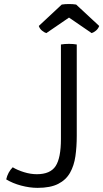

<svg xmlns="http://www.w3.org/2000/svg" viewBox="-20 -898 500 928"><path d="M41.5 -89.5Q64.5 -75.5 96.2 -65.8Q128 -56 158 -56Q223 -56 248.8 -95.2Q274.5 -134.5 274.5 -226V-683Q282.5 -684.5 292.8 -685.2Q303 -686 313.5 -686Q323.5 -686 333.5 -685.2Q343.5 -684.5 351 -683V-241Q351 -188.5 344.5 -143Q338 -97.5 318.5 -63Q299 -28.5 261.2 -9.2Q223.5 10 161.5 10Q123.5 10 82.2 -1Q41 -12 10 -31Q14 -48.5 21.8 -63Q29.5 -77.5 41.5 -89.5ZM348 -876 459.5 -772.5Q454.5 -759 443.8 -750Q433 -741 423 -738L313.5 -813L204 -738Q194 -741 183 -750Q172 -759 167.5 -772.5L278.5 -876Q294.5 -878.5 313.5 -878.5Q332.5 -878.5 348 -876Z"/></svg>

Font: Signika SC
Style: Regular
Weight: 300
Designer: Anna Giedryś
Foundry: Anna Giedryś
Version: Version 2.000